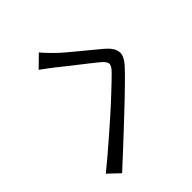

<svg xmlns="http://www.w3.org/2000/svg" viewBox="-90 -931 1179 1179"><g transform="rotate(45 500.0 -341.0)"><path d="M61.9 -281.9Q81.6 -298.2 97.3 -313.4Q113.1 -328.5 132.6 -348Q150.8 -366.3 174.6 -394.2Q198.3 -422.2 225.4 -455Q252.6 -487.9 279.7 -521Q306.8 -554.1 330.1 -581.8Q369.8 -628.7 408.8 -634.2Q447.8 -639.7 498.8 -591.1Q529.3 -562.9 565.9 -525.6Q602.4 -488.3 638.6 -450.5Q674.9 -412.8 703.7 -381.6Q737.7 -346.2 779.7 -300.8Q821.8 -255.5 865.9 -208.1Q910 -160.7 948 -119.1L879.3 -46.4Q844.2 -89.9 804.4 -136.3Q764.5 -182.7 726.1 -227.1Q687.8 -271.5 655.5 -307.6Q634.1 -332.1 607.2 -361.3Q580.3 -390.5 553.2 -419.6Q526 -448.7 502.3 -473.4Q478.5 -498 462.9 -513.5Q433.6 -541.6 415.1 -539.3Q396.7 -537.1 371 -506Q353.1 -484.1 329.8 -454.8Q306.6 -425.4 281.8 -393.5Q257 -361.6 234.1 -332.6Q211.2 -303.5 194.2 -282.9Q179.2 -263.6 163.6 -242.4Q148.1 -221.2 136.5 -205.9Z"/></g></svg>

Font: Noto Sans JP
Style: Regular
Weight: 100
Designer: Ryoko NISHIZUKA 西塚涼子 (kana, bopomofo & ideographs); Paul D. Hunt (Latin, Greek & Cyrillic); Sandoll Communications 산돌커뮤니
Foundry: Adobe
Version: Version 2.004;hotconv 1.0.118;makeotfexe 2.5.65603